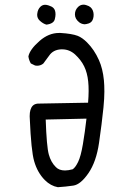

<svg xmlns="http://www.w3.org/2000/svg" viewBox="-20 -800 540 812"><path d="M105.5 -308.6Q105.5 -303.7 106 -297.9Q111.8 -161.6 124.5 -118.2Q138.2 -70.3 169.4 -38.6Q194.3 -13.7 224.6 -8.3Q257.8 -10.3 290 -15.1Q320.8 -19.5 354 -67.6Q387.2 -115.7 398.9 -196.3Q410.6 -276.9 417.5 -344.7Q421.4 -384.3 421.4 -412.6Q421.4 -440.9 419.4 -460.9Q414.6 -509.8 398.4 -545.9Q378.9 -589.8 348.1 -620.6Q328.1 -640.6 308.6 -648.4Q284.2 -657.7 235.8 -660.6Q232.4 -660.6 229.5 -660.6Q186 -660.6 147.5 -627Q106 -590.8 100.1 -561.5Q102.1 -545.9 110.4 -531.7L128.4 -522.9Q132.8 -522 136.7 -522Q151.9 -522 163.1 -531.2Q172.4 -543 188 -564.9Q204.6 -589.4 237.8 -591.3Q240.7 -591.3 243.2 -591.3Q273.4 -591.3 297.4 -569.8Q322.8 -546.4 335.9 -519.5Q349.1 -492.7 353 -455.6Q356.9 -418.9 352.5 -365.7L139.2 -361.8Q126 -360.4 118.7 -353Q105.5 -339.8 105.5 -308.6ZM254.9 -79.1Q230 -79.1 216.3 -93.3Q195.3 -113.8 186.3 -147Q177.2 -180.2 173.3 -294.4L345.7 -298.3Q339.4 -242.7 330.6 -190.4Q321.8 -138.2 310.1 -114.7Q298.3 -90.8 287.1 -84Q268.6 -79.1 254.9 -79.1ZM211.9 -719.2Q214.8 -730.5 214.8 -739.3Q214.8 -757.3 206.1 -766.1Q199.2 -772.9 186 -776.9Q177.7 -779.8 170.9 -779.8Q159.7 -779.8 150.9 -771.5Q139.6 -760.3 137.7 -742.7Q137.2 -740.2 137.2 -737.3Q137.2 -722.7 148.4 -712.4Q162.1 -699.7 176.3 -695.8Q207.5 -699.7 211.9 -719.2ZM337.4 -697.3Q344.2 -697.3 356 -701.2Q370.1 -706.5 374 -722.2Q376 -729 376 -737.5Q376 -746.1 373 -754.4Q366.7 -772 346.2 -777.8Q338.9 -780.3 334.5 -780.3Q330.1 -780.3 327.6 -779.8Q317.9 -778.3 309.6 -770Q296.9 -757.3 296.9 -739.3Q296.9 -720.2 314.5 -706.1Q323.2 -699.2 334 -697.8Q335.4 -697.3 337.4 -697.3Z"/></svg>

Font: Bakudai
Style: Light
Weight: 300
Version: Version 1.48